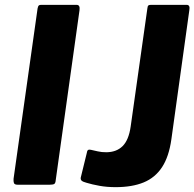

<svg xmlns="http://www.w3.org/2000/svg" viewBox="-20 -762 802 792"><path d="M296 -742Q311 -742 308 -720L210 -20Q209 -6 203.5 -3Q198 0 184 0H53Q40 0 37.5 -7Q35 -14 36 -25L135 -727Q137 -737 140 -739.5Q143 -742 150 -742ZM687 -188Q677 -116 648.5 -72.5Q620 -29 572.5 -9.5Q525 10 457 10Q421 10 390.5 4.5Q360 -1 337 -8Q322 -12 317 -16.5Q312 -21 313 -29L338 -131Q339 -140 343 -143Q347 -146 355 -144Q369 -141 384 -137.5Q399 -134 418 -134Q460 -134 485.5 -159Q511 -184 519 -240L588 -728Q589 -737 592 -739.5Q595 -742 603 -742H750Q765 -742 761 -720L687 -188Z"/></svg>

Font: Libre Franklin Thin
Style: Bold Italic
Weight: 700
Italic angle: -8°
Version: Version 3.000